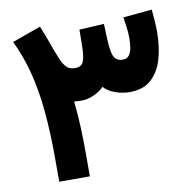

<svg xmlns="http://www.w3.org/2000/svg" viewBox="-76 -748 835 826"><g transform="rotate(-10 341.5 -335.5)"><path d="M483.4 -327.1Q451.2 -327.1 419.7 -338.6Q388.2 -350.1 371.1 -369.6Q354 -351.6 326.9 -339.4Q299.8 -327.1 274.4 -327.1Q267.6 -327.1 257.3 -327.4Q247.1 -327.6 240.2 -329.1Q247.1 -265.6 249 -210.4Q251 -155.3 251 -97.2V0H117.2V-98.6Q117.2 -214.8 108.4 -308.3Q99.6 -401.9 79.6 -479.7Q59.6 -557.6 26.4 -626.5L151.4 -671.4Q168.9 -629.4 180.2 -596.2Q191.4 -563 209.5 -520Q218.3 -499 231.2 -484.4Q244.1 -469.7 269.5 -469.7Q298.3 -469.7 306.6 -491.5Q314.9 -513.2 315.4 -555.7L316.4 -629.4L424.3 -635.3L427.2 -565.4Q429.7 -506.3 441.7 -488Q453.6 -469.7 478.5 -469.7Q497.1 -469.7 506.3 -482.9Q515.6 -496.1 518.6 -516.1Q521.5 -536.1 521.5 -557.1Q521.5 -581.5 517.8 -606.4Q514.2 -631.3 511.7 -648.4L637.7 -660.2Q640.1 -635.7 641.8 -610.1Q643.6 -584.5 643.6 -559.6Q643.6 -498.5 628.7 -445.6Q613.8 -392.6 578.9 -359.9Q543.9 -327.1 483.4 -327.1Z"/></g></svg>

Font: Vazirmatn FD NL ExtraBold
Style: Regular
Weight: 800
Designer: Saber Rastikerdar
Foundry: Saber Rastikerdar
Version: Version 33.003